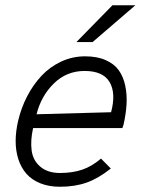

<svg xmlns="http://www.w3.org/2000/svg" viewBox="-20 -710 543 736"><path d="M272.9 -548.8 411.1 -689.9H499L335 -548.8ZM210 5.9Q167 5.9 134 -7.6Q101.1 -21 80.8 -44.4Q60.5 -67.9 50.3 -99.9Q40 -131.8 40 -169.2Q40 -206.5 49.8 -248Q61.5 -297.4 84.2 -341.1Q106.9 -384.8 138.9 -419.2Q170.9 -453.6 214.4 -473.9Q257.8 -494.1 306.2 -494.1Q352.1 -494.1 384.8 -479.7Q417.5 -465.3 435.1 -440.9Q452.6 -416.5 460 -382.1Q467.3 -347.7 465.1 -310.3Q462.9 -272.9 453.1 -230Q453.1 -231 449.2 -219.2H106.9Q96.2 -171.4 101.3 -133.1Q106.4 -94.7 134.8 -70.8Q163.1 -46.9 210 -46.9Q257.8 -46.9 295.2 -59.6Q332.5 -72.3 367.2 -102.1L404.8 -64Q356.9 -25.9 311.8 -10Q266.6 5.9 210 5.9ZM120.1 -272 405.8 -279.8Q425.3 -352.5 400.1 -395.3Q375 -438 304.2 -438Q235.4 -438 186.5 -390.1Q137.7 -342.3 120.1 -272Z"/></svg>

Font: HK Grotesk Light Italic
Style: Regular
Weight: 300
Italic angle: -13°
Designer: Alfredo Marco Pradil and Stefan Peev
Foundry: Hanken Design Co.
Version: Version 1.000;PS 001.000;hotconv 1.0.88;makeotf.lib2.5.64775